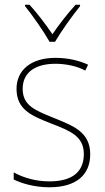

<svg xmlns="http://www.w3.org/2000/svg" viewBox="-20 -783 444 813"><path d="M190 -606H213C238 -649 285 -715 319 -757V-763H300C264 -723 229 -678 202 -638C175 -678 138 -727 105 -763H86V-757C117 -719 165 -650 190 -606ZM362 -130C362 -226 287 -251 207 -284C132 -315 76 -334 76 -407C76 -477 130 -513 215 -513C260 -513 310 -502 341 -484L353 -509C317 -526 269 -538 215 -538C110 -538 50 -485 50 -407C50 -317 116 -292 199 -259C277 -229 335 -206 335 -131C335 -59 291 -15 189 -15C134 -15 82 -29 38 -53V-23C70 -7 125 10 189 10C305 10 362 -44 362 -130Z"/></svg>

Font: Noto Sans Gujarati UI SemiCondensed Thin
Style: Regular
Weight: 100
Width: 4
Designer: Jelle Bosma - Monotype Design Team, Universal Thirst
Foundry: Monotype Imaging Inc.
Version: Version 2.106